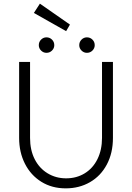

<svg xmlns="http://www.w3.org/2000/svg" viewBox="-20 -1024 725 1054"><path d="M85 -267V-684H145V-267Q145 -200 170.5 -150Q196 -100 241.5 -72.5Q287 -45 343 -45Q400 -45 445 -72.5Q490 -100 515 -150.5Q540 -201 540 -267V-684H600V-267Q600 -184 566.5 -121Q533 -58 474 -24Q415 10 341 10Q265 10 207 -26Q149 -62 117 -125Q85 -188 85 -267ZM193 -776Q193 -794 205.5 -806.5Q218 -819 235 -819Q253 -819 265.5 -806.5Q278 -794 278 -776Q278 -759 265.5 -746.5Q253 -734 235 -734Q218 -734 205.5 -746.5Q193 -759 193 -776ZM415 -776Q415 -794 427.5 -806.5Q440 -819 457 -819Q475 -819 487.5 -806.5Q500 -794 500 -776Q500 -759 487.5 -746.5Q475 -734 457 -734Q440 -734 427.5 -746.5Q415 -759 415 -776ZM166 -953 199 -1004 364 -889 343 -853Z"/></svg>

Font: Bellota Text
Style: Regular
Weight: 400
Designer: Kemie Guaida
Foundry: Kemie Guaida
Version: Version 4.001